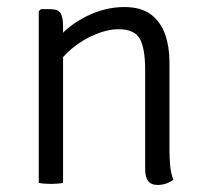

<svg xmlns="http://www.w3.org/2000/svg" viewBox="-20 -519 585 545"><path d="M122 -493Q146 -493 152.5 -480.8Q159 -468.5 159 -445V0Q145.5 3 125 3Q103.5 3 90 0V-487L96 -493ZM461 -93Q461 -69 463.2 -47.2Q465.5 -25.5 472 -9Q464.5 -2.5 452.2 1.8Q440 6 428 6Q408.5 6 400.2 -5.5Q392 -17 392 -40V-321Q392 -382 376.8 -409Q361.5 -436 317 -436Q285.5 -436 250.8 -421.5Q216 -407 186.2 -383Q156.5 -359 140 -330V-405Q172.5 -446.5 225.5 -472.8Q278.5 -499 333 -499Q380.5 -499 408.5 -477.8Q436.5 -456.5 448.8 -421.2Q461 -386 461 -344Z"/></svg>

Font: Signika Negative Light
Style: Regular
Weight: 300
Designer: Anna Giedry
Foundry: Anna Giedry
Version: Version 2.001